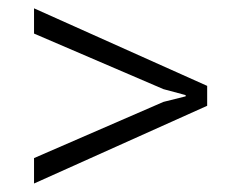

<svg xmlns="http://www.w3.org/2000/svg" viewBox="-20 -492 556 457"><path d="M61 -412.1V-472.2L473.1 -287.6V-240.2L61 -55.2V-115.7L369.1 -249.5L421.9 -262.7V-265.6L369.1 -279.8Z"/></svg>

Font: TypoPRO Roboto Slab
Style: Light
Weight: 300
Designer: Google
Version: Version 1.100263; 2013; ttfautohint (v0.94.20-1c74) -l 8 -r 